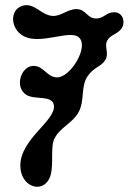

<svg xmlns="http://www.w3.org/2000/svg" viewBox="-20 -697 494 737"><path d="M71 -676C113 -685 138 -640 180 -636C215 -633 238 -663 275 -662C310 -661 314 -627 348 -626C378 -625 385 -648 415 -650C454 -653 465 -606 442 -582C423 -563 402 -562 391 -540C380 -518 399 -492 385 -468C368 -439 342 -442 316 -404C289 -364 306 -312 282 -267C259 -224 211 -209 189 -165C171 -130 190 -53 169 -11C139 48 58 18 58 -61C58 -164 194 -233 187 -292C182 -334 114 -312 81 -333C34 -363 61 -443 107 -444C149 -445 159 -400 200 -400C251 -400 325 -521 281 -555C248 -581 147 -531 83 -553C18 -575 12 -664 71 -676Z"/></svg>

Font: PicNic
Style: Regular
Weight: 400
Designer: Mariel Nils
Foundry: Velvetyne Type Foundry
Version: Version 2.000;Glyphs 3.2.3 (3260)